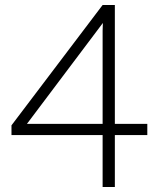

<svg xmlns="http://www.w3.org/2000/svg" viewBox="-20 -749 629 769"><path d="M391 -253V-626L392 -657L88 -253ZM570 -253V-208H440V0H391V-208H26V-247L391 -729H440V-253Z"/></svg>

Font: SpoqaHanSansJP-Light
Style: Regular
Weight: 300
Designer: [Source Han Sans]
Ryoko NISHIZUKA  (kana & ideographs); Paul D. Hunt (Latin, Greek & Cyrillic); Wenlong ZHANG  (bopomofo
Foundry: Spoqa (http://bi.spoqa.com)
Version: Version 1.002.20150607